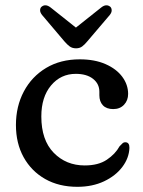

<svg xmlns="http://www.w3.org/2000/svg" viewBox="-20 -709 550 741"><path d="M474.5 -346.5Q474.5 -321.5 458.8 -304.8Q443 -288 417 -288Q391 -288 377.2 -302.5Q363.5 -317 363.5 -341.5V-355Q363.5 -385.5 339 -404.8Q314.5 -424 272.5 -424Q214.5 -424 177 -379.2Q139.5 -334.5 139.5 -259.5Q139.5 -168.5 187.2 -119.5Q235 -70.5 307 -70.5Q359.5 -70.5 392.2 -92.5Q425 -114.5 441.5 -144.5Q449 -152.5 453.5 -156.5Q458 -160.5 464 -160Q480 -159.5 479.5 -138Q478 -99 452.2 -64.8Q426.5 -30.5 381.5 -9.2Q336.5 12 278.5 12Q207.5 12 154.2 -18.2Q101 -48.5 71.2 -102.2Q41.5 -156 41.5 -226.5Q41.5 -298.5 72 -356Q102.5 -413.5 158 -446.8Q213.5 -480 288 -480Q345.5 -480 387.5 -461.5Q429.5 -443 452 -412.5Q474.5 -382 474.5 -346.5ZM317.5 -550Q307 -537 297.2 -529.8Q287.5 -522.5 273.5 -522.5Q259 -522.5 249 -529.8Q239 -537 228 -550L142.5 -651Q134.5 -661 134.8 -669.8Q135 -678.5 140.5 -683Q155.5 -695.5 175.5 -680L273 -602.5L370.5 -680Q390 -695.5 405.5 -683Q410.5 -678.5 411 -669.8Q411.5 -661 403.5 -651Z"/></svg>

Font: Fraunces 9pt SuperSoft
Style: Regular
Weight: 400
Version: Version 1.000;[b76b70a41]